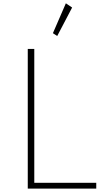

<svg xmlns="http://www.w3.org/2000/svg" viewBox="-20 -1114 660 1134"><path d="M144 0H548.5V-34.5H182.5V-825H144ZM318 -901.5 406 -1069.5 369 -1094.5 292.5 -918Z"/></svg>

Font: Spartan ExtraLight
Style: Regular
Weight: 200
Designer: Matt Bailey, Mirko Velimirovic
Foundry: Matt Bailey
Version: Version 1.003; ttfautohint (v1.8.3)